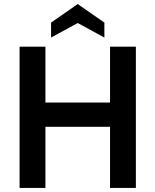

<svg xmlns="http://www.w3.org/2000/svg" viewBox="-20 -931 770 951"><path d="M365 -817 233 -745V-819L365 -911L497 -819V-745ZM205 0H77V-700H205V-423H525V-700H653V0H525V-303H205Z"/></svg>

Font: Cabin
Style: Bold
Weight: 700
Designer: Pablo Impallari
Foundry: Pablo Impallari. http://www.impallari.com Igino Marini. http://www.ikern.com
Version: Version 3.001;hotconv 1.0.109;makeotfexe 2.5.65596